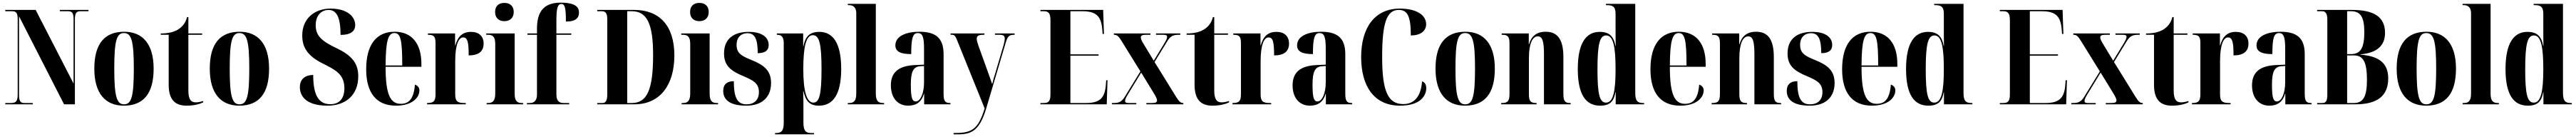

<svg xmlns="http://www.w3.org/2000/svg" viewBox="-20 -789 19502 1036"><path d="M20 0H228V-10H165C133 -10 124 -25 124 -76V-666L465 0H547V-638C547 -689 556 -704 590 -704H650V-714H433V-704H495C527 -704 537 -690 537 -642V-157L250 -714H20V-704H71C104 -704 114 -690 114 -642V-76C114 -25 102 -10 64 -10H20Z M917 10C1066 10 1143 -81 1143 -270C1143 -457 1059 -549 920 -549C771 -549 694 -457 694 -270C694 -82 778 10 917 10ZM919 0C864 0 845 -59 845 -270C845 -481 863 -539 918 -539C975 -539 993 -481 993 -270C993 -59 975 0 919 0Z M1393 10C1455 10 1498 -5 1518 -15V-25C1495 -18 1477 -15 1462 -15C1423 -15 1406 -41 1406 -105V-526H1510V-536H1406V-660H1396C1385 -616 1360 -584 1323 -563C1291 -545 1249 -536 1197 -536V-526H1257V-148C1257 -31 1309 10 1393 10Z M1791 10C1940 10 2017 -81 2017 -270C2017 -457 1933 -549 1794 -549C1645 -549 1568 -457 1568 -270C1568 -82 1652 10 1791 10ZM1793 0C1738 0 1719 -59 1719 -270C1719 -481 1737 -539 1792 -539C1849 -539 1867 -481 1867 -270C1867 -59 1849 0 1793 0Z M2459 10C2601 10 2692 -74 2692 -211C2692 -302 2653 -365 2531 -423C2413 -479 2370 -519 2370 -599C2370 -681 2421 -714 2467 -714C2529 -714 2558 -656 2558 -525C2640 -525 2669 -557 2669 -599C2669 -661 2612 -724 2483 -724C2361 -724 2268 -649 2268 -521C2268 -434 2305 -367 2425 -308C2516 -262 2587 -229 2587 -122C2587 -43 2549 -1 2480 -1C2390 -1 2351 -74 2351 -222C2299 -222 2250 -198 2250 -130C2250 -70 2288 10 2459 10Z M2977 10C3104 10 3155 -53 3155 -106C3155 -128 3140 -143 3121 -149C3112 -36 3072 -4 3014 -4C2934 -4 2899 -75 2899 -284H3170V-306C3170 -464 3094 -549 2967 -549C2831 -549 2752 -453 2752 -265C2752 -91 2826 10 2977 10ZM3025 -294H2899C2900 -486 2920 -539 2966 -539C3013 -539 3025 -486 3025 -294Z M3213 0H3506V-10H3496C3441 -10 3426 -25 3426 -76V-327C3426 -453 3453 -506 3486 -506C3519 -506 3528 -473 3528 -370C3604 -370 3641 -401 3641 -459C3641 -515 3606 -548 3545 -548C3481 -548 3445 -512 3427 -446H3425V-536H3219V-526H3221C3265 -526 3277 -512 3277 -463V-76C3277 -25 3263 -10 3215 -10H3213Z M3798 -629C3837 -629 3869 -651 3869 -698C3869 -747 3837 -767 3798 -767C3759 -767 3728 -747 3728 -698C3728 -651 3759 -629 3798 -629ZM3664 0H3940V-10H3930C3896 -10 3876 -24 3876 -81V-536H3661V-526H3675C3708 -526 3729 -512 3729 -458V-83C3729 -25 3709 -10 3674 -10H3664Z M3969 0H4289V-10H4246C4223 -10 4192 -17 4192 -75V-526H4305V-536H4192V-636C4192 -729 4202 -759 4230 -759C4257 -759 4264 -726 4264 -626C4345 -626 4363 -658 4363 -695C4363 -732 4340 -769 4224 -769C4093 -769 4045 -697 4045 -572V-536H3973V-526H4045V-75C4045 -17 4011 -10 3992 -10H3969Z M4501 0H4781C4981 0 5085 -151 5085 -370C5085 -597 4970 -714 4781 -714H4501V-704H4536C4563 -704 4577 -690 4577 -644V-72C4577 -30 4565 -10 4542 -10H4501ZM4763 -10H4728V-704H4763C4879 -704 4924 -607 4924 -372C4924 -112 4879 -10 4763 -10Z M5274 -629C5313 -629 5345 -651 5345 -698C5345 -747 5313 -767 5274 -767C5235 -767 5204 -747 5204 -698C5204 -651 5235 -629 5274 -629ZM5140 0H5416V-10H5406C5372 -10 5352 -24 5352 -81V-536H5137V-526H5151C5184 -526 5205 -512 5205 -458V-83C5205 -25 5185 -10 5150 -10H5140Z M5629 10C5753 10 5817 -58 5817 -161C5817 -260 5757 -299 5672 -334C5595 -365 5556 -385 5556 -449C5556 -515 5599 -538 5638 -538C5693 -538 5716 -496 5716 -387C5774 -387 5799 -409 5799 -449C5799 -501 5756 -548 5648 -548C5535 -548 5461 -496 5461 -385C5461 -293 5511 -253 5608 -213C5677 -183 5725 -162 5725 -93C5725 -30 5686 0 5631 0C5562 0 5535 -50 5535 -175C5491 -175 5455 -158 5455 -101C5455 -42 5495 10 5629 10Z M5847 227H6142V217H6122C6080 217 6062 201 6062 138V40C6062 -7 6062 -53 6060 -100H6062C6079 -27 6106 10 6180 10C6286 10 6348 -75 6348 -268C6348 -461 6287 -548 6182 -548C6111 -548 6076 -515 6062 -439H6060V-536H5861V-526H5864C5886 -526 5913 -519 5913 -464V138C5913 201 5896 217 5852 217H5847ZM6137 -13C6087 -13 6061 -99 6061 -266C6061 -431 6081 -523 6133 -523C6182 -523 6199 -459 6199 -266C6199 -76 6183 -13 6137 -13Z M6398 0H6673V-10H6666C6630 -10 6610 -24 6610 -81V-760H6398V-750H6409C6427 -750 6462 -743 6462 -689V-81C6462 -24 6442 -10 6407 -10H6398Z M6854 10C6913 10 6955 -14 6974 -80H6976V0H7175V-10H7172C7134 -10 7123 -25 7123 -81V-379C7123 -504 7061 -549 6939 -549C6840 -549 6758 -516 6758 -446C6758 -399 6797 -380 6878 -380C6878 -501 6890 -539 6928 -539C6963 -539 6975 -511 6975 -422V-300L6907 -297C6784 -292 6724 -243 6724 -144C6724 -42 6782 10 6854 10ZM6913 -22C6886 -22 6875 -46 6875 -150C6875 -245 6893 -284 6945 -288L6975 -290V-164C6975 -88 6949 -22 6913 -22Z M7199 217V227H7230C7332 227 7395 202 7446 30L7592 -462C7607 -513 7618 -526 7656 -526H7661V-536H7512V-526H7546C7576 -526 7586 -518 7586 -497C7586 -486 7583 -470 7578 -451L7514 -234C7505 -208 7498 -181 7491 -152C7484 -174 7474 -201 7461 -238L7387 -443C7380 -463 7374 -482 7374 -496C7374 -516 7386 -526 7423 -526H7432V-536H7176V-526H7187C7207 -526 7213 -515 7228 -478L7434 31C7382 198 7331 217 7199 217Z M7856 0H8358L8364 -182H8354L8351 -143C8343 -45 8302 -10 8201 -10H8083V-368H8296V-378H8083V-704H8173C8276 -704 8315 -669 8324 -570L8327 -532H8337L8331 -714H7856V-704H7880C7912 -704 7932 -696 7932 -636V-73C7932 -17 7911 -10 7880 -10H7856Z M8397 0H8582V-10H8524C8505 -10 8497 -14 8497 -26C8497 -37 8505 -54 8521 -80L8619 -240L8714 -85C8730 -59 8739 -41 8739 -30C8739 -15 8727 -10 8700 -10H8658V0H8938V-10H8936C8918 -10 8906 -20 8883 -57L8720 -320L8815 -475C8839 -515 8860 -526 8903 -526H8915V-536H8731V-526H8788C8807 -526 8815 -522 8815 -510C8815 -499 8807 -482 8791 -456L8714 -330L8640 -452C8624 -477 8616 -495 8616 -506C8616 -520 8627 -526 8654 -526H8689V-536H8412V-526H8414C8436 -526 8448 -515 8471 -478L8613 -249L8497 -61C8473 -21 8453 -10 8410 -10H8397Z M9159 10C9221 10 9264 -5 9284 -15V-25C9261 -18 9243 -15 9228 -15C9189 -15 9172 -41 9172 -105V-526H9276V-536H9172V-660H9162C9151 -616 9126 -584 9089 -563C9057 -545 9015 -536 8963 -536V-526H9023V-148C9023 -31 9075 10 9159 10Z M9310 0H9603V-10H9593C9538 -10 9523 -25 9523 -76V-327C9523 -453 9550 -506 9583 -506C9616 -506 9625 -473 9625 -370C9701 -370 9738 -401 9738 -459C9738 -515 9703 -548 9642 -548C9578 -548 9542 -512 9524 -446H9522V-536H9316V-526H9318C9362 -526 9374 -512 9374 -463V-76C9374 -25 9360 -10 9312 -10H9310Z M9895 10C9954 10 9996 -14 10015 -80H10017V0H10216V-10H10213C10175 -10 10164 -25 10164 -81V-379C10164 -504 10102 -549 9980 -549C9881 -549 9799 -516 9799 -446C9799 -399 9838 -380 9919 -380C9919 -501 9931 -539 9969 -539C10004 -539 10016 -511 10016 -422V-300L9948 -297C9825 -292 9765 -243 9765 -144C9765 -42 9823 10 9895 10ZM9954 -22C9927 -22 9916 -46 9916 -150C9916 -245 9934 -284 9986 -288L10016 -290V-164C10016 -88 9990 -22 9954 -22Z M10578 10C10736 10 10777 -68 10777 -123C10777 -138 10772 -166 10745 -174C10737 -65 10691 -2 10603 -2C10486 -2 10443 -101 10443 -358C10443 -615 10477 -714 10569 -714C10636 -714 10660 -663 10660 -521C10738 -521 10776 -558 10776 -606C10776 -671 10710 -724 10577 -724C10384 -724 10284 -576 10284 -358C10284 -137 10382 10 10578 10Z M11070 10C11219 10 11296 -81 11296 -270C11296 -457 11212 -549 11073 -549C10924 -549 10847 -457 10847 -270C10847 -82 10931 10 11070 10ZM11072 0C11017 0 10998 -59 10998 -270C10998 -481 11016 -539 11071 -539C11128 -539 11146 -481 11146 -270C11146 -59 11128 0 11072 0Z M11344 0H11612V-10H11609C11567 -10 11554 -25 11554 -76V-350C11554 -459 11581 -514 11621 -514C11656 -514 11668 -479 11668 -376V0H11870V-10H11866C11826 -10 11815 -26 11815 -80V-357C11815 -492 11770 -549 11681 -549C11609 -549 11571 -512 11555 -454H11553V-536H11348V-526H11352C11394 -526 11407 -512 11407 -461V-79C11407 -25 11394 -10 11348 -10H11344Z M12093 10C12170 10 12197 -25 12209 -91H12211V0H12426V-10H12419C12376 -10 12359 -26 12359 -88V-760H12137V-750H12145C12183 -750 12210 -743 12210 -686V-583C12210 -544 12210 -502 12211 -441H12209C12196 -516 12161 -548 12090 -548C11986 -548 11924 -462 11924 -267C11924 -73 11985 10 12093 10ZM12138 -13C12090 -13 12073 -72 12073 -264C12073 -460 12091 -521 12139 -521C12194 -521 12210 -431 12210 -265C12210 -98 12192 -13 12138 -13Z M12699 10C12826 10 12877 -53 12877 -106C12877 -128 12862 -143 12843 -149C12834 -36 12794 -4 12736 -4C12656 -4 12621 -75 12621 -284H12892V-306C12892 -464 12816 -549 12689 -549C12553 -549 12474 -453 12474 -265C12474 -91 12548 10 12699 10ZM12747 -294H12621C12622 -486 12642 -539 12688 -539C12735 -539 12747 -486 12747 -294Z M12937 0H13205V-10H13202C13160 -10 13147 -25 13147 -76V-350C13147 -459 13174 -514 13214 -514C13249 -514 13261 -479 13261 -376V0H13463V-10H13459C13419 -10 13408 -26 13408 -80V-357C13408 -492 13363 -549 13274 -549C13202 -549 13164 -512 13148 -454H13146V-536H12941V-526H12945C12987 -526 13000 -512 13000 -461V-79C13000 -25 12987 -10 12941 -10H12937Z M13680 10C13804 10 13868 -58 13868 -161C13868 -260 13808 -299 13723 -334C13646 -365 13607 -385 13607 -449C13607 -515 13650 -538 13689 -538C13744 -538 13767 -496 13767 -387C13825 -387 13850 -409 13850 -449C13850 -501 13807 -548 13699 -548C13586 -548 13512 -496 13512 -385C13512 -293 13562 -253 13659 -213C13728 -183 13776 -162 13776 -93C13776 -30 13737 0 13682 0C13613 0 13586 -50 13586 -175C13542 -175 13506 -158 13506 -101C13506 -42 13546 10 13680 10Z M14150 10C14277 10 14328 -53 14328 -106C14328 -128 14313 -143 14294 -149C14285 -36 14245 -4 14187 -4C14107 -4 14072 -75 14072 -284H14343V-306C14343 -464 14267 -549 14140 -549C14004 -549 13925 -453 13925 -265C13925 -91 13999 10 14150 10ZM14198 -294H14072C14073 -486 14093 -539 14139 -539C14186 -539 14198 -486 14198 -294Z M14578 10C14655 10 14682 -25 14694 -91H14696V0H14911V-10H14904C14861 -10 14844 -26 14844 -88V-760H14622V-750H14630C14668 -750 14695 -743 14695 -686V-583C14695 -544 14695 -502 14696 -441H14694C14681 -516 14646 -548 14575 -548C14471 -548 14409 -462 14409 -267C14409 -73 14470 10 14578 10ZM14623 -13C14575 -13 14558 -72 14558 -264C14558 -460 14576 -521 14624 -521C14679 -521 14695 -431 14695 -265C14695 -98 14677 -13 14623 -13Z M15119 0H15621L15627 -182H15617L15614 -143C15606 -45 15565 -10 15464 -10H15346V-368H15559V-378H15346V-704H15436C15539 -704 15578 -669 15587 -570L15590 -532H15600L15594 -714H15119V-704H15143C15175 -704 15195 -696 15195 -636V-73C15195 -17 15174 -10 15143 -10H15119Z M15660 0H15845V-10H15787C15768 -10 15760 -14 15760 -26C15760 -37 15768 -54 15784 -80L15882 -240L15977 -85C15993 -59 16002 -41 16002 -30C16002 -15 15990 -10 15963 -10H15921V0H16201V-10H16199C16181 -10 16169 -20 16146 -57L15983 -320L16078 -475C16102 -515 16123 -526 16166 -526H16178V-536H15994V-526H16051C16070 -526 16078 -522 16078 -510C16078 -499 16070 -482 16054 -456L15977 -330L15903 -452C15887 -477 15879 -495 15879 -506C15879 -520 15890 -526 15917 -526H15952V-536H15675V-526H15677C15699 -526 15711 -515 15734 -478L15876 -249L15760 -61C15736 -21 15716 -10 15673 -10H15660Z M16422 10C16484 10 16527 -5 16547 -15V-25C16524 -18 16506 -15 16491 -15C16452 -15 16435 -41 16435 -105V-526H16539V-536H16435V-660H16425C16414 -616 16389 -584 16352 -563C16320 -545 16278 -536 16226 -536V-526H16286V-148C16286 -31 16338 10 16422 10Z M16573 0H16866V-10H16856C16801 -10 16786 -25 16786 -76V-327C16786 -453 16813 -506 16846 -506C16879 -506 16888 -473 16888 -370C16964 -370 17001 -401 17001 -459C17001 -515 16966 -548 16905 -548C16841 -548 16805 -512 16787 -446H16785V-536H16579V-526H16581C16625 -526 16637 -512 16637 -463V-76C16637 -25 16623 -10 16575 -10H16573Z M17158 10C17217 10 17259 -14 17278 -80H17280V0H17479V-10H17476C17438 -10 17427 -25 17427 -81V-379C17427 -504 17365 -549 17243 -549C17144 -549 17062 -516 17062 -446C17062 -399 17101 -380 17182 -380C17182 -501 17194 -539 17232 -539C17267 -539 17279 -511 17279 -422V-300L17211 -297C17088 -292 17028 -243 17028 -144C17028 -42 17086 10 17158 10ZM17217 -22C17190 -22 17179 -46 17179 -150C17179 -245 17197 -284 17249 -288L17279 -290V-164C17279 -88 17253 -22 17217 -22Z M17521 0H17810C17978 0 18059 -65 18059 -196C18059 -305 17998 -364 17849 -376V-378C17978 -389 18035 -448 18035 -540C18035 -664 17947 -714 17785 -714H17521V-704H17560C17579 -704 17598 -693 17598 -643V-73C17598 -28 17588 -10 17561 -10H17521ZM17778 -380H17748V-704H17778C17850 -704 17878 -659 17878 -546C17878 -428 17851 -380 17778 -380ZM17798 -10H17748V-370H17800C17871 -370 17898 -317 17898 -186C17898 -59 17871 -10 17798 -10Z M18346 10C18495 10 18572 -81 18572 -270C18572 -457 18488 -549 18349 -549C18200 -549 18123 -457 18123 -270C18123 -82 18207 10 18346 10ZM18348 0C18293 0 18274 -59 18274 -270C18274 -481 18292 -539 18347 -539C18404 -539 18422 -481 18422 -270C18422 -59 18404 0 18348 0Z M18622 0H18897V-10H18890C18854 -10 18834 -24 18834 -81V-760H18622V-750H18633C18651 -750 18686 -743 18686 -689V-81C18686 -24 18666 -10 18631 -10H18622Z M19116 10C19193 10 19220 -25 19232 -91H19234V0H19449V-10H19442C19399 -10 19382 -26 19382 -88V-760H19160V-750H19168C19206 -750 19233 -743 19233 -686V-583C19233 -544 19233 -502 19234 -441H19232C19219 -516 19184 -548 19113 -548C19009 -548 18947 -462 18947 -267C18947 -73 19008 10 19116 10ZM19161 -13C19113 -13 19096 -72 19096 -264C19096 -460 19114 -521 19162 -521C19217 -521 19233 -431 19233 -265C19233 -98 19215 -13 19161 -13Z"/></svg>

Font: Noto Serif Display ExtraCondensed ExtraBold
Style: Regular
Weight: 800
Width: 2
Designer: Monotype Design Team
Foundry: Monotype Imaging Inc.
Version: Version 2.009